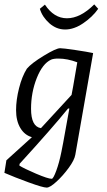

<svg xmlns="http://www.w3.org/2000/svg" viewBox="-41 -673 484 872"><path d="M382 -432 301 30Q297 54 271 89.5Q245 125 215.5 152Q186 179 171 179Q154 179 89.5 155.5Q25 132 -21 112L-12 55L104 -50Q71 -59 51.5 -91.5Q32 -124 32 -173Q32 -219 45.5 -272.5Q59 -326 81 -361Q102 -386 158 -420Q214 -454 232 -454Q246 -454 300 -446Q354 -438 382 -432ZM305 -361 310 -390Q265 -407 224 -407Q202 -407 191 -402Q152 -384 126 -318.5Q100 -253 100 -179Q100 -98 145 -91L284 -242Q288 -260 305 -361ZM238 16 246 -25 274 -180H268Q195 -90 48 71L47 79Q67 92 122 115.5Q177 139 194 139Q201 139 214.5 102.5Q228 66 238 16ZM140 -633 163 -652Q204 -590 263 -590Q324 -590 387 -653L405 -633Q379 -596 337 -567.5Q295 -539 255 -539Q215 -539 183 -567.5Q151 -596 140 -633Z"/></svg>

Font: Grenze Light
Style: Italic
Weight: 300
Italic angle: -10°
Designer: Renata Polastri
Foundry: Omnibus-Type
Version: Version 1.002; ttfautohint (v1.8)